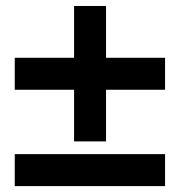

<svg xmlns="http://www.w3.org/2000/svg" viewBox="-20 -570 607 648"><path d="M337.9 -375H537.1V-267.1H337.9V-92.8H230V-267.1H29.8V-375H230V-549.8H337.9ZM537.1 -49.8V58.1H29.8V-49.8Z"/></svg>

Font: Overused Grotesk SemiBold
Style: Regular
Weight: 600
Version: Version 0.002